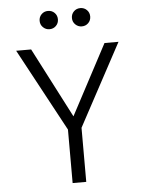

<svg xmlns="http://www.w3.org/2000/svg" viewBox="-59 -936 734 983"><g transform="rotate(-5 308.0 -444.5)"><path d="M225 -795Q206 -795 192 -808.5Q178 -822 178 -842Q178 -862 191.5 -875.5Q205 -889 225 -889Q245 -889 258.5 -875.5Q272 -862 272 -842Q272 -822 258.5 -808.5Q245 -795 225 -795ZM391 -795Q372 -795 358 -808.5Q344 -822 344 -842Q344 -862 357.5 -875.5Q371 -889 391 -889Q411 -889 424.5 -875.5Q438 -862 438 -842Q438 -822 424.5 -808.5Q411 -795 391 -795ZM274 0V-275L45 -700H122L308 -340L499 -700H571L344 -278V0Z"/></g></svg>

Font: Overpass Light
Style: Regular
Weight: 300
Designer: Delve Withrington, Thomas Jockin
Foundry: Delve Fonts
Version: Version 3.000;DELV;Overpass